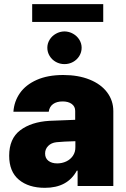

<svg xmlns="http://www.w3.org/2000/svg" viewBox="-20 -900 612 929"><path d="M219.7 -315.4 343.8 -320.3V-363.3Q343.8 -384.8 327.1 -397Q310.5 -409.2 283.2 -409.2Q254.4 -409.2 236.8 -396.5Q219.2 -383.8 215.8 -359.4H44.9Q48.3 -409.2 76.4 -449.5Q104.5 -489.7 157.7 -513.4Q210.9 -537.1 286.1 -537.1Q358.9 -537.1 413.8 -514.9Q468.8 -492.7 498.5 -452.9Q528.3 -413.1 528.3 -362.3V0H355.5V-74.2H351.6Q306.6 8.8 197.3 8.8Q118.2 8.8 71.3 -30.5Q24.4 -69.8 24.4 -146.5Q24.4 -229 77.6 -269.5Q130.9 -310.1 219.7 -315.4ZM256.8 -109.4Q280.3 -109.4 300.5 -118.9Q320.8 -128.4 333 -146.5Q345.2 -164.6 344.7 -188.5V-216.8Q286.6 -215.3 252.9 -211.9Q228 -209 213.1 -193.8Q198.2 -178.7 198.2 -157.2Q198.2 -134.3 214.4 -121.8Q230.5 -109.4 256.8 -109.4ZM209 -668.9Q209 -689.9 220.2 -708Q231.4 -726.1 250.5 -736.8Q269.5 -747.6 292 -748Q314.5 -747.6 333.5 -736.8Q352.5 -726.1 363.8 -708Q375 -689.9 375 -668.9Q375 -647.5 363.8 -629.2Q352.5 -610.8 333.5 -600.3Q314.5 -589.8 292 -589.8Q269.5 -589.8 250.5 -600.3Q231.4 -610.8 220.2 -629.2Q209 -647.5 209 -668.9ZM479.5 -793.9H135.7V-879.9H479.5Z"/></svg>

Font: Pretendard Std Black
Style: Regular
Weight: 900
Designer: Base glyphs from Inter by Rasmus Andersson; Hangeul glyphs from Noto Sans CJK(Source Han Sans) by Jang Soo-young and Kan
Foundry: Kil Hyung-jin
Version: Version 1.309